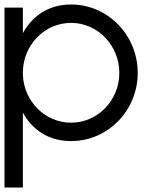

<svg xmlns="http://www.w3.org/2000/svg" viewBox="-20 -614 709 856"><path d="M82 -282V-297C86 -416 180 -512 297 -512C416 -512 512 -411 512 -289C512 -167 416 -67 297 -67C180 -67 86 -163 82 -282ZM82 -466V-580H0V222H82V-112C124 -35 197 15 297 15C461 15 594 -121 594 -289C594 -457 461 -594 297 -594C197 -594 124 -543 82 -466Z"/></svg>

Font: MintSans
Style: Regular
Weight: 400
Version: Version 2.0